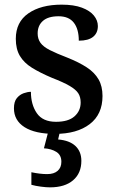

<svg xmlns="http://www.w3.org/2000/svg" viewBox="-20 -566 503 826"><path d="M217 10Q131 10 85.5 -19Q40 -48 40 -100Q40 -129 52.5 -144Q65 -159 82 -165Q99 -171 113 -171Q113 -116 138.5 -79Q164 -42 221 -42Q274 -42 300.5 -65.5Q327 -89 327 -125Q327 -149 316.5 -165Q306 -181 279.5 -196.5Q253 -212 204 -231Q152 -253 117.5 -274.5Q83 -296 65.5 -325.5Q48 -355 48 -399Q48 -471 102 -508.5Q156 -546 245 -546Q298 -546 332.5 -533Q367 -520 384 -499Q401 -478 401 -454Q401 -424 380.5 -407.5Q360 -391 319 -391Q319 -441 297.5 -468.5Q276 -496 232 -496Q187 -496 164.5 -476Q142 -456 142 -422Q142 -399 154 -382Q166 -365 194.5 -350.5Q223 -336 270 -318Q320 -298 353.5 -276Q387 -254 404 -224.5Q421 -195 421 -153Q421 -74 366 -32Q311 10 217 10ZM195 240Q179 240 156 237Q133 234 115 229V175Q153 183 183 183Q212 183 228 169Q244 155 244 130Q244 101 222.5 87.5Q201 74 169 72L190 -9H240L230 34Q279 38 304.5 62Q330 86 330 126Q330 179 294.5 209.5Q259 240 195 240Z"/></svg>

Font: Noto Serif Khojki Medium
Style: Regular
Weight: 500
Version: Version 2.003